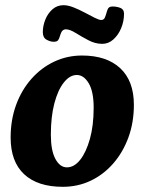

<svg xmlns="http://www.w3.org/2000/svg" viewBox="-20 -705 557 740"><path d="M222 15Q125 15 73 -33.5Q21 -82 21 -175Q21 -243 42 -300.5Q63 -358 101 -401Q139 -444 189 -467.5Q239 -491 296 -491Q391 -491 443.5 -442Q496 -393 496 -301Q496 -233 475 -175.5Q454 -118 416.5 -75Q379 -32 329.5 -8.5Q280 15 222 15ZM238 -60Q266 -60 289 -89Q312 -118 326.5 -169.5Q341 -221 341 -290Q341 -352 322 -384Q303 -416 276 -416Q249 -416 226 -387Q203 -358 189.5 -306.5Q176 -255 176 -186Q176 -125 193.5 -92.5Q211 -60 238 -60ZM145 -581Q145 -605 154.5 -629Q164 -653 182 -669Q200 -685 225 -685Q242 -685 263.5 -676.5Q285 -668 306.5 -656.5Q328 -645 345 -636.5Q362 -628 370 -628Q380 -628 384 -637Q388 -646 392 -661Q395 -672 400 -676Q405 -680 413 -680Q430 -680 444 -674.5Q458 -669 458 -652Q458 -623 447 -596.5Q436 -570 417 -553Q398 -536 374 -536Q347 -536 320.5 -550Q294 -564 271.5 -578Q249 -592 234 -592Q227 -592 221.5 -587.5Q216 -583 211 -566Q208 -555 203.5 -549.5Q199 -544 187 -544Q174 -544 159.5 -552Q145 -560 145 -581Z"/></svg>

Font: Alkatra
Style: Regular
Weight: 400
Designer: Suman Bhandary
Version: Version 1.100;gftools[0.9.22]